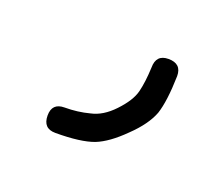

<svg xmlns="http://www.w3.org/2000/svg" viewBox="-46 -102 332 284"><g transform="rotate(20 120.0 40.0)"><path d="M59.6 120.1Q40 120.1 40 99.6Q40 80.1 59.6 80.1Q80.1 80.1 98.6 75.2Q117.2 71.3 133.8 53.7Q151.4 35.2 155.3 19.5Q159.2 3.9 160.2 -19.5Q160.2 -40 179.7 -40Q200.2 -40 200.2 -20.5Q199.2 19.5 192.4 40Q184.6 60.5 162.1 82Q139.6 104.5 120.1 112.3Q99.6 120.1 59.6 120.1Z"/></g></svg>

Font: Demofont
Style: Regular
Weight: 400
Version: Version 1.0